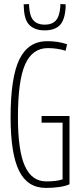

<svg xmlns="http://www.w3.org/2000/svg" viewBox="-20 -912 400 942"><path d="M32 -337Q32 -533 75.5 -621.5Q119 -710 212 -710Q265 -710 309 -695L302 -663Q260 -676 215 -676Q139 -676 103.5 -596.5Q68 -517 68 -336Q68 -173 102 -97.5Q136 -22 207 -22Q258 -22 287 -32V-310H184V-343H321V-8Q302 1 271 5.5Q240 10 205 10Q115 10 73.5 -74Q32 -158 32 -337ZM199 -763Q152 -763 125.5 -788Q99 -813 97 -875Q96 -883 96 -891L122 -892Q123 -889 123 -885.5Q123 -882 123 -879Q126 -831 145 -811Q164 -791 199 -791Q235 -791 253.5 -811Q272 -831 276 -879Q276 -887 276 -892L302 -891Q302 -884 302 -875Q298 -813 273 -788Q248 -763 199 -763Z"/></svg>

Font: Georama Condensed ExtraLight
Style: Regular
Weight: 200
Width: 3
Designer: Jean-Baptiste Levee
Foundry: Production Type
Version: Version 1.000